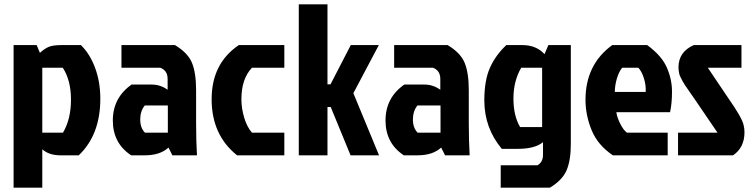

<svg xmlns="http://www.w3.org/2000/svg" viewBox="-20 -720 3493 890"><path d="M43 -511H150L165 -475Q187 -495 206.5 -503Q226 -511 265 -511H355Q397 -470 421 -405Q445 -340 445 -262Q445 -95 345 0H260Q207 0 176 -28V150H43ZM176 -105H272Q309 -168 309 -258Q309 -348 271 -406H176Z M758 -231H651Q630 -205 630 -166Q630 -127 652 -105H758ZM543 -511H791Q851 -475 870 -428.5Q889 -382 889 -302V-152Q889 -69 893 0H779L761 -36Q722 0 651 0H588Q503 -56 503 -161.5Q503 -267 590 -328H684Q723 -328 757 -304V-354Q757 -393 723 -406H543Z M1099 -260Q1099 -218 1112 -174.5Q1125 -131 1148 -105H1298V0H1079Q961 -94 961 -260Q961 -426 1087 -511H1298V-406H1148Q1099 -355 1099 -260Z M1365 0V-700H1498V-329H1512L1606 -511H1736L1618 -288L1737 0H1605L1513 -224H1498V0Z M2022 -231H1915Q1894 -205 1894 -166Q1894 -127 1916 -105H2022ZM1807 -511H2055Q2115 -475 2134 -428.5Q2153 -382 2153 -302V-152Q2153 -69 2157 0H2043L2025 -36Q1986 0 1915 0H1852Q1767 -56 1767 -161.5Q1767 -267 1854 -328H1948Q1987 -328 2021 -304V-354Q2021 -393 1987 -406H1807Z M2626 -511V-53Q2626 23 2606.5 69Q2587 115 2529 150H2301V46H2472Q2497 31 2497 -2V-61Q2460 -30 2379 -30H2306Q2225 -127 2225 -255Q2225 -347 2251 -405.5Q2277 -464 2327 -511H2401Q2466 -511 2504 -469L2522 -511ZM2493 -406H2396Q2360 -344 2360 -263.5Q2360 -183 2391 -131H2493Z M2939 -406H2864Q2849 -388 2839.5 -356Q2830 -324 2830 -294H2973Q2975 -324 2965 -356.5Q2955 -389 2939 -406ZM3075 -105V0H2821Q2751 -47 2722.5 -116.5Q2694 -186 2694 -257Q2694 -421 2818 -511H2980Q3047 -462 3071 -407Q3095 -352 3095 -296Q3095 -240 3086 -200H2837Q2840 -177 2854.5 -147.5Q2869 -118 2886 -105Z M3196 -511H3417V-406H3261L3356 -265Q3420 -174 3427 -140Q3431 -124 3431 -107Q3431 -36 3378 0H3123V-105H3306L3199 -262Q3192 -273 3177.5 -293Q3163 -313 3155 -325.5Q3147 -338 3144 -344Q3141 -350 3136 -359.5Q3131 -369 3129 -376Q3125 -395 3125 -407Q3125 -480 3196 -511Z"/></svg>

Font: Jockey One
Style: Regular
Weight: 400
Designer: TypeTogether
Foundry: TypeTogether
Version: Version 1.002